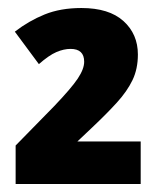

<svg xmlns="http://www.w3.org/2000/svg" viewBox="-20 -828 387 479"><path d="M19 -369V-465L115 -563Q158 -608 174 -632Q190 -656 190 -674Q190 -706 156 -706Q139 -706 120.5 -698Q102 -690 77 -668L17 -749Q52 -776 91.5 -792Q131 -808 183 -808Q252 -808 288 -775.5Q324 -743 324 -692Q324 -656 310.5 -628Q297 -600 271.5 -572Q246 -544 210 -510L173 -475H331V-369Z"/></svg>

Font: Noto Sans Tamil SemiCondensed Black
Style: Regular
Weight: 900
Width: 4
Designer: Jelle Bosma - Monotype Design Team
Foundry: Monotype Imaging Inc.
Version: Version 2.004; ttfautohint (v1.8.4.7-5d5b)